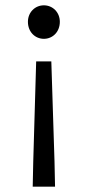

<svg xmlns="http://www.w3.org/2000/svg" viewBox="-20 -518 330 722"><path d="M103 184H187L185 90L173 -287H116L105 90ZM145 -372C178 -372 205 -398 205 -436C205 -472 178 -498 145 -498C112 -498 85 -472 85 -436C85 -398 112 -372 145 -372Z"/></svg>

Font: DAIFUKU Sans
Style: Regular
Weight: 400
Designer: Original font ‘Source Han Sans JP’ : Paul D. Hunt
Foundry: Daifuku
Version: Version 1.000